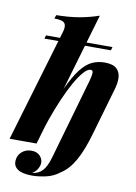

<svg xmlns="http://www.w3.org/2000/svg" viewBox="-125 -861 790 1115"><g transform="rotate(10 270.0 -303.5)"><path d="M138 0H-21L177 -667Q187 -701 175 -717Q163 -733 114 -733L121 -754Q197 -755 256.5 -765.5Q316 -776 371 -795ZM475 -628 469 -608H77L83 -628ZM451 -115Q422 -13 387.5 48.5Q353 110 306 140Q269 169 224 178.5Q179 188 145 188Q87 188 60 170Q33 152 35 120Q36 88 59.5 67Q83 46 117 46Q149 46 167 65Q185 84 184 108Q183 124 173 142Q163 160 142 173Q180 168 202.5 144Q225 120 241 65L379 -416Q387 -446 387 -461Q387 -476 373 -476Q355 -476 332 -450Q309 -424 283.5 -379Q258 -334 232.5 -275Q207 -216 183.5 -149.5Q160 -83 142 -16L167 -156Q206 -272 240 -345Q274 -418 306.5 -459.5Q339 -501 373 -516.5Q407 -532 447 -532Q495 -532 517 -512Q539 -492 540.5 -458Q542 -424 528 -381Z"/></g></svg>

Font: Playfair Display ExtraBold
Style: Italic
Weight: 800
Italic angle: -14°
Designer: Claus Eggers Sørensen
Foundry: Claus Eggers Sørensen
Version: Version 1.203